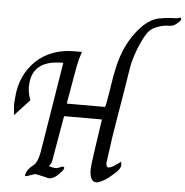

<svg xmlns="http://www.w3.org/2000/svg" viewBox="-66 -1134 1153 1197"><g transform="rotate(5 510.0 -535.5)"><path d="M1011.3 -1069.2Q1017.9 -1072.8 1019.5 -1062.1Q1021 -1051.3 994.9 -1030.8Q979 -1017.9 965.1 -1015.4Q951.3 -1012.8 935.9 -1012.8Q925.6 -1012.8 917.9 -1011.3Q894.9 -1007.7 865.9 -995.6Q836.9 -983.6 816.4 -957.9Q801.5 -935.9 787.2 -906.7Q772.8 -877.4 760.8 -845.9Q748.7 -814.4 739.7 -782.8Q730.8 -751.3 727.2 -725.6Q705.1 -582.1 680 -437.7Q654.9 -293.3 636.9 -151.3Q632.3 -129.2 634.1 -117.9Q635.9 -106.7 641.3 -102.6Q646.7 -98.5 654.1 -101Q661.5 -103.6 669.2 -106.7Q679 -111.3 684.6 -114.6Q690.3 -117.9 693.3 -121Q698.5 -124.1 707.4 -130.5Q716.4 -136.9 724.1 -143.6Q724.1 -138.5 725.6 -133.8Q725.6 -130.8 726.4 -127.4Q727.2 -124.1 727.2 -122.6Q725.6 -109.7 721 -101.5Q716.4 -93.3 703.6 -79Q690.3 -66.2 677.2 -55.6Q664.1 -45.1 654.9 -36.9Q643.6 -29.2 633.8 -22.6Q619.5 -14.4 605.9 -7.9Q592.3 -1.5 583.6 -1.5Q564.1 -1.5 554.6 -13.6Q545.1 -25.6 541.8 -44.4Q538.5 -63.1 539.2 -83.3Q540 -103.6 542.1 -117.9L546.7 -151.3Q550.3 -177.4 558.2 -233.1Q566.2 -288.7 582.1 -394.9H345.1Q332.3 -325.6 321 -255.6Q309.7 -185.6 296.4 -114.4Q293.3 -96.4 287.7 -89.2Q282.1 -82.1 279 -79L277.4 -77.4Q303.6 -67.7 324.1 -67.7Q327.2 -67.7 336.9 -71Q346.7 -74.4 353.3 -77.4Q363.1 -83.6 371.8 -78.2Q380.5 -72.8 361.5 -50.3Q333.8 -17.9 313.1 -8.2Q292.3 1.5 280.5 -1.5Q275.9 -1.5 266.2 -5.1Q251.3 -7.7 232.1 -12.8Q212.8 -17.9 198.5 -19.5Q194.9 -19.5 182.8 -15.4Q170.8 -11.3 161.5 -7.7Q153.3 -5.1 148.5 -3.3Q143.6 -1.5 138.5 -1.5Q133.8 -1.5 134.9 -9Q135.9 -16.4 140.5 -26.2Q145.1 -35.9 151.5 -44.6Q157.9 -53.3 163.1 -57.9Q175.9 -67.7 185.4 -76.7Q194.9 -85.6 201.3 -99.2Q207.7 -112.8 213.6 -133.8Q219.5 -154.9 224.1 -188.7L311.3 -725.6H305.1Q121 -725.6 111.3 -575.9Q106.7 -527.2 127.2 -475.9L33.8 -374.4Q30.8 -400 29 -426.7Q27.2 -453.3 30.8 -477.4Q38.5 -621 133.8 -714.4Q227.2 -803.6 375.9 -803.6H421Q405.1 -756.4 397.7 -716.9Q390.3 -677.4 385.6 -651.3L354.9 -474.4H594.9Q598.5 -485.6 603.1 -509.7Q607.7 -533.8 612.1 -562.1Q616.4 -590.3 621 -618.5Q625.6 -646.7 629.2 -669.2Q635.9 -705.1 646.2 -747.7Q656.4 -790.3 674.9 -834.6Q693.3 -879 721 -921.5Q748.7 -964.1 787.2 -1001.5Q833.8 -1043.6 879 -1052.6Q924.1 -1061.5 960 -1063.1Q974.4 -1063.1 986.4 -1063.6Q998.5 -1064.1 1009.7 -1069.2Z"/></g></svg>

Font: MM Jasmine
Style: Regular
Weight: 400
Designer: Khon Soe Zaw Thu
Version: Version 1.00 July 11, 2016, initial release